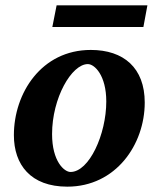

<svg xmlns="http://www.w3.org/2000/svg" viewBox="-20 -687 593 719"><path d="M522 -303C522 -433 443 -500 320 -500C135 -500 32 -338 32 -181C32 -70 95 12 232 12C414 12 522 -146 522 -303ZM378 -307C378 -184 314 -43 244 -43C221 -43 175 -82 175 -185C175 -320 248 -447 309 -447C334 -447 378 -405 378 -307ZM532 -667H192L176 -586H517Z"/></svg>

Font: Veleka
Style: Bold Italic
Weight: 700
Italic angle: -12°
Designer: Stefan Peev, Context Ltd, 2016; SIL International, 1997-2014.
Foundry: Stefan Peev, Context Ltd, 2016
Version: Version 5.000